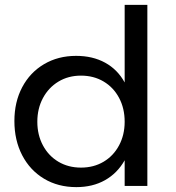

<svg xmlns="http://www.w3.org/2000/svg" viewBox="-20 -762 720 787"><path d="M584 -742V0H491V-105Q461 -52 410.5 -23.5Q360 5 293 5Q218 5 160.5 -29.5Q103 -64 71 -125.5Q39 -187 39 -266Q39 -344 71 -404.5Q103 -465 160.5 -499Q218 -533 292 -533Q360 -533 411 -505Q462 -477 491 -424V-742ZM491 -263Q491 -318 468 -361Q445 -404 404.5 -428Q364 -452 312 -452Q260 -452 219.5 -427.5Q179 -403 156 -360Q133 -317 133 -263Q133 -209 156 -166Q179 -123 219.5 -99Q260 -75 312 -75Q364 -75 404.5 -99Q445 -123 468 -166Q491 -209 491 -263Z"/></svg>

Font: Gontserrat
Style: Regular
Weight: 400
Designer: Julieta Ulanovsky
Foundry: Julieta Ulanovsky
Version: Version 6.001